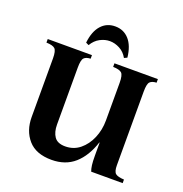

<svg xmlns="http://www.w3.org/2000/svg" viewBox="-154 -1013 1109 1163"><g transform="rotate(20 400.5 -431.0)"><path d="M304 15Q203 15 153 -42.5Q103 -100 103 -188V-565Q103 -614 88.5 -627.5Q74 -641 33 -642V-665H318V-642Q289 -641 276 -627.5Q263 -614 263 -565V-198Q263 -149 283.5 -119.5Q304 -90 354 -90Q408 -90 448 -122.5Q488 -155 510.5 -208Q533 -261 533 -322V-565Q533 -614 518.5 -627.5Q504 -641 463 -642V-665H743V-642Q714 -641 701 -627.5Q688 -614 688 -565V-90Q688 -49 703 -37Q718 -25 758 -23V0H555Q549 -16 546 -38.5Q543 -61 543 -100V-183H541Q510 -88 451.5 -36.5Q393 15 304 15ZM506 -715Q487 -749 455.5 -765.5Q424 -782 392 -782Q360 -782 329 -765.5Q298 -749 278 -715L259 -724Q267 -798 302 -837.5Q337 -877 392 -877Q447 -877 482 -837.5Q517 -798 525 -724Z"/></g></svg>

Font: Bona Nova SC
Style: Bold
Weight: 700
Designer: Mateusz Machalski
Foundry: Capitalics
Version: Version 4.001; ttfautohint (v1.8.4.7-5d5b)